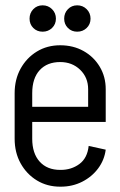

<svg xmlns="http://www.w3.org/2000/svg" viewBox="-20 -685 452 721"><path d="M41 -227V-284H377V-227ZM205 16V-47H209V16ZM35 -164V-335H101V-164ZM311 -284V-350H377V-284ZM377 -350H311Q311 -394 281 -423Q251 -452 206 -452V-515Q255 -515 293.5 -493.5Q332 -472 354.5 -434.5Q377 -397 377 -350ZM313 -137 377 -123Q372 -84 348.5 -52.5Q325 -21 288.5 -2.5Q252 16 208 16V-47Q248 -47 278 -69Q308 -91 313 -137ZM35 -335Q35 -387 57.5 -427.5Q80 -468 118.5 -491.5Q157 -515 206 -515V-452Q157 -452 129 -421.5Q101 -391 101 -335ZM35 -164H101Q101 -109 129 -78Q157 -47 206 -47V16Q157 16 118.5 -7.5Q80 -31 57.5 -71.5Q35 -112 35 -164ZM140 -566Q119 -566 105 -580Q91 -594 91 -615Q91 -636 105 -650.5Q119 -665 140 -665Q161 -665 175.5 -650.5Q190 -636 190 -615Q190 -594 175.5 -580Q161 -566 140 -566ZM270 -566Q249 -566 235 -580Q221 -594 221 -615Q221 -636 235 -650.5Q249 -665 270 -665Q291 -665 305.5 -650.5Q320 -636 320 -615Q320 -594 305.5 -580Q291 -566 270 -566Z"/></svg>

Font: Akshar Light
Style: Regular
Weight: 300
Designer: Tall Chai
Foundry: Tall Chai
Version: Version 1.100